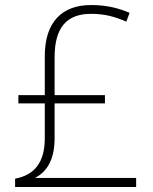

<svg xmlns="http://www.w3.org/2000/svg" viewBox="-20 -743 610 763"><path d="M342 -723C225 -723 158 -654 158 -520V-365H53V-332H158V-193C158 -97 116 -47 40 -33V0H521V-36H119C163 -59 197 -103 197 -194V-332H397V-365H197V-515C197 -634 245 -688 342 -688C398 -688 438 -676 482 -657L495 -692C455 -709 407 -723 342 -723Z"/></svg>

Font: Noto Sans Gurmukhi ExtraLight
Style: Regular
Weight: 200
Designer: Jelle Bosma - Monotype Design Team
Foundry: Monotype Imaging Inc.
Version: Version 2.004